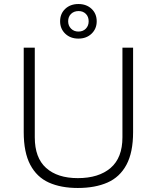

<svg xmlns="http://www.w3.org/2000/svg" viewBox="-20 -923 780 955"><path d="M367 12Q283 12 223 -15Q163 -42 130.5 -103.5Q98 -165 98 -266V-686H153V-240Q153 -138 209.5 -87.5Q266 -37 367 -37Q471 -37 530 -87.5Q589 -138 589 -240V-686H642V-266Q642 -165 609 -103.5Q576 -42 514.5 -15Q453 12 367 12ZM370 -731Q330 -731 304.5 -755.5Q279 -780 279 -817Q279 -855 304.5 -879Q330 -903 370 -903Q410 -903 435.5 -879Q461 -855 461 -817Q461 -780 435.5 -755.5Q410 -731 370 -731ZM370 -766Q393 -766 407 -780.5Q421 -795 421 -817Q421 -840 407 -854Q393 -868 371 -868Q348 -868 333.5 -854Q319 -840 319 -817Q319 -795 333.5 -780.5Q348 -766 370 -766Z"/></svg>

Font: Archivo SemiBold Thin
Style: Regular
Weight: 250
Version: Version 2.001